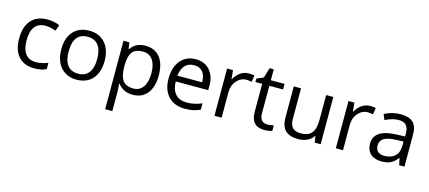

<svg xmlns="http://www.w3.org/2000/svg" viewBox="-63 -1260 4699 2101"><g transform="rotate(15 2286.5 -209.5)"><path d="M299.8 9.8Q183.6 9.8 119.9 -61.8Q56.2 -133.3 56.2 -264.2Q56.2 -398.4 120.8 -471.7Q185.5 -544.9 305.2 -544.9Q343.8 -544.9 382.3 -536.6Q420.9 -528.3 442.9 -517.1L418 -448.2Q391.1 -459 359.4 -466.1Q327.6 -473.1 303.2 -473.1Q140.1 -473.1 140.1 -265.1Q140.1 -166.5 179.9 -113.8Q219.7 -61 297.9 -61Q364.7 -61 435.1 -89.8V-18.1Q381.3 9.8 299.8 9.8Z M1023.9 -268.1Q1023.9 -137.2 958 -63.7Q892.1 9.8 775.9 9.8Q704.1 9.8 648.4 -23.9Q592.8 -57.6 562.5 -120.6Q532.2 -183.6 532.2 -268.1Q532.2 -398.9 597.7 -471.9Q663.1 -544.9 779.3 -544.9Q891.6 -544.9 957.8 -470.2Q1023.9 -395.5 1023.9 -268.1ZM616.2 -268.1Q616.2 -165.5 657.2 -111.8Q698.2 -58.1 777.8 -58.1Q857.4 -58.1 898.7 -111.6Q939.9 -165 939.9 -268.1Q939.9 -370.1 898.7 -423.1Q857.4 -476.1 776.9 -476.1Q697.3 -476.1 656.7 -423.8Q616.2 -371.6 616.2 -268.1Z M1415 9.8Q1362.8 9.8 1319.6 -9.5Q1276.4 -28.8 1247.1 -68.8H1241.2Q1247.1 -22 1247.1 20V240.2H1166V-535.2H1231.9L1243.2 -461.9H1247.1Q1278.3 -505.9 1319.8 -525.4Q1361.3 -544.9 1415 -544.9Q1521.5 -544.9 1579.3 -472.2Q1637.2 -399.4 1637.2 -268.1Q1637.2 -136.2 1578.4 -63.2Q1519.5 9.8 1415 9.8ZM1403.3 -476.1Q1321.3 -476.1 1284.7 -430.7Q1248 -385.3 1247.1 -286.1V-268.1Q1247.1 -155.3 1284.7 -106.7Q1322.3 -58.1 1405.3 -58.1Q1474.6 -58.1 1513.9 -114.3Q1553.2 -170.4 1553.2 -269Q1553.2 -369.1 1513.9 -422.6Q1474.6 -476.1 1403.3 -476.1Z M2004.9 9.8Q1886.2 9.8 1817.6 -62.5Q1749 -134.8 1749 -263.2Q1749 -392.6 1812.7 -468.8Q1876.5 -544.9 1983.9 -544.9Q2084.5 -544.9 2143.1 -478.8Q2201.7 -412.6 2201.7 -304.2V-252.9H1833Q1835.4 -158.7 1880.6 -109.9Q1925.8 -61 2007.8 -61Q2094.2 -61 2178.7 -97.2V-24.9Q2135.7 -6.3 2097.4 1.7Q2059.1 9.8 2004.9 9.8ZM1982.9 -477.1Q1918.5 -477.1 1880.1 -435.1Q1841.8 -393.1 1835 -318.8H2114.7Q2114.7 -395.5 2080.6 -436.3Q2046.4 -477.1 1982.9 -477.1Z M2584 -544.9Q2619.6 -544.9 2647.9 -539.1L2636.7 -463.9Q2603.5 -471.2 2578.1 -471.2Q2513.2 -471.2 2467 -418.5Q2420.9 -365.7 2420.9 -287.1V0H2339.8V-535.2H2406.7L2416 -436H2419.9Q2449.7 -488.3 2491.7 -516.6Q2533.7 -544.9 2584 -544.9Z M2920.9 -57.1Q2942.4 -57.1 2962.4 -60.3Q2982.4 -63.5 2994.1 -66.9V-4.9Q2981 1.5 2955.3 5.6Q2929.7 9.8 2909.2 9.8Q2753.9 9.8 2753.9 -153.8V-472.2H2677.2V-511.2L2753.9 -544.9L2788.1 -659.2H2835V-535.2H2990.2V-472.2H2835V-157.2Q2835 -108.9 2857.9 -83Q2880.9 -57.1 2920.9 -57.1Z M3177.2 -535.2V-188Q3177.2 -122.6 3207 -90.3Q3236.8 -58.1 3300.3 -58.1Q3384.3 -58.1 3423.1 -104Q3461.9 -149.9 3461.9 -253.9V-535.2H3543V0H3476.1L3464.4 -71.8H3460Q3435.1 -32.2 3390.9 -11.2Q3346.7 9.8 3290 9.8Q3192.4 9.8 3143.8 -36.6Q3095.2 -83 3095.2 -185.1V-535.2Z M3959 -544.9Q3994.6 -544.9 4022.9 -539.1L4011.7 -463.9Q3978.5 -471.2 3953.1 -471.2Q3888.2 -471.2 3842 -418.5Q3795.9 -365.7 3795.9 -287.1V0H3714.8V-535.2H3781.7L3791 -436H3794.9Q3824.7 -488.3 3866.7 -516.6Q3908.7 -544.9 3959 -544.9Z M4432.1 0 4416 -76.2H4412.1Q4372.1 -25.9 4332.3 -8.1Q4292.5 9.8 4232.9 9.8Q4153.3 9.8 4108.2 -31.2Q4063 -72.3 4063 -147.9Q4063 -310.1 4322.3 -317.9L4413.1 -320.8V-354Q4413.1 -417 4386 -447Q4358.9 -477.1 4299.3 -477.1Q4232.4 -477.1 4147.9 -436L4123 -498Q4162.6 -519.5 4209.7 -531.7Q4256.8 -543.9 4304.2 -543.9Q4399.9 -543.9 4446 -501.5Q4492.2 -459 4492.2 -365.2V0ZM4249 -57.1Q4324.7 -57.1 4367.9 -98.6Q4411.1 -140.1 4411.1 -214.8V-263.2L4330.1 -259.8Q4233.4 -256.3 4190.7 -229.7Q4147.9 -203.1 4147.9 -147Q4147.9 -103 4174.6 -80.1Q4201.2 -57.1 4249 -57.1Z"/></g></svg>

Font: f01333215
Style: Regular
Weight: 400
Foundry: Ascender Corporation
Version: Version 1.10